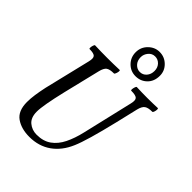

<svg xmlns="http://www.w3.org/2000/svg" viewBox="-263 -1040 1175 1175"><g transform="rotate(45 324.5 -453.0)"><path d="M213 13Q143 13 97.5 -19Q52 -51 52 -128Q52 -158 57 -192.5Q62 -227 71 -269L144 -572Q152 -605 141.5 -616.5Q131 -628 94 -628Q90 -628 90.5 -638Q91 -648 94.5 -658Q98 -668 102 -668Q129 -667 155.5 -666.5Q182 -666 209 -666Q235 -666 261.5 -666.5Q288 -667 314 -668Q319 -668 318 -658Q317 -648 313 -638Q309 -628 305 -628Q268 -628 253 -616.5Q238 -605 230 -572L172 -333Q136 -182 136 -129Q136 -77 165.5 -52.5Q195 -28 235 -28Q292 -28 330 -55Q368 -82 392 -130.5Q416 -179 431 -244L508 -572Q516 -605 505 -616.5Q494 -628 455 -628Q450 -628 451 -638Q452 -648 455.5 -658Q459 -668 463 -668Q486 -667 509 -666.5Q532 -666 554 -666Q577 -666 599.5 -666.5Q622 -667 644 -668Q649 -668 648.5 -658Q648 -648 644.5 -638Q641 -628 637 -628Q601 -628 585 -616.5Q569 -605 561 -572L527 -428Q477 -220 446 -149Q413 -71 353.5 -29Q294 13 213 13ZM410 -709Q367 -709 337 -739.5Q307 -770 307 -814Q307 -858 338 -888.5Q369 -919 410 -919Q453 -919 483.5 -889Q514 -859 514 -817Q514 -768 484 -738.5Q454 -709 410 -709ZM410 -746Q436 -746 453 -765.5Q470 -785 470 -814Q470 -843 452.5 -861.5Q435 -880 410 -880Q384 -880 367 -859.5Q350 -839 350 -814Q350 -784 368 -765Q386 -746 410 -746Z"/></g></svg>

Font: Junicode Two Beta Condensed Medium
Style: Italic
Weight: 500
Width: 3
Italic angle: -9°
Version: Version 1.053; ttfautohint (v1.8.4)